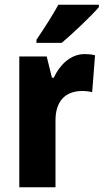

<svg xmlns="http://www.w3.org/2000/svg" viewBox="-20 -786 435 806"><path d="M395 -756V-766H225C201 -722 166 -668 133 -619V-606H239C289 -648 364 -720 395 -756ZM335 -559C275 -559 229 -511 206 -460H198L176 -549H61V0H213V-278C212 -363 256 -404 325 -404C340 -404 357 -402 367 -399L379 -554C363 -558 348 -559 335 -559Z"/></svg>

Font: Noto Sans Gujarati Condensed ExtraBold
Style: Regular
Weight: 800
Width: 3
Designer: Jelle Bosma - Monotype Design Team, Universal Thirst
Foundry: Monotype Imaging Inc.
Version: Version 2.106